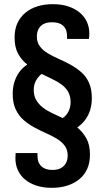

<svg xmlns="http://www.w3.org/2000/svg" viewBox="-20 -719 502 922"><path d="M228 183Q187 183 154 172Q121 161 99 142Q77 123 65.5 97.5Q54 72 54 41Q54 35 54.5 28Q55 21 55 16H160V28Q160 41 163 53Q166 65 174.5 75Q183 85 197 91Q211 97 233 97Q256 97 272 88.5Q288 80 296.5 64.5Q305 49 305 27Q305 0 290.5 -19.5Q276 -39 252.5 -53Q229 -67 201 -79.5Q173 -92 145 -107Q117 -122 93.5 -142.5Q70 -163 55.5 -193.5Q41 -224 41 -268Q41 -300 49.5 -326.5Q58 -353 73.5 -374Q89 -395 111 -409Q84 -430 67 -461Q50 -492 50 -539Q50 -578 63.5 -607.5Q77 -637 101.5 -657.5Q126 -678 159.5 -688.5Q193 -699 234 -699Q276 -699 308.5 -688Q341 -677 363.5 -658Q386 -639 397.5 -613.5Q409 -588 409 -557Q409 -551 408.5 -544Q408 -537 407 -532H302V-544Q302 -557 299 -569Q296 -581 287.5 -591Q279 -601 265 -606.5Q251 -612 229 -612Q206 -612 190 -604Q174 -596 165.5 -580.5Q157 -565 157 -543Q157 -516 171.5 -496.5Q186 -477 209.5 -463Q233 -449 261.5 -436.5Q290 -424 317.5 -409Q345 -394 369 -373.5Q393 -353 407 -322.5Q421 -292 421 -248Q421 -216 412.5 -189.5Q404 -163 388.5 -142.5Q373 -122 351 -107Q378 -85 395 -54Q412 -23 412 23Q412 62 399 91.5Q386 121 361 141.5Q336 162 302.5 172.5Q269 183 228 183ZM281 -152Q299 -164 309 -184Q319 -204 319 -228Q319 -258 307 -278.5Q295 -299 275 -313.5Q255 -328 230.5 -339.5Q206 -351 180 -364Q163 -351 152.5 -331.5Q142 -312 142 -288Q142 -258 154.5 -237.5Q167 -217 186.5 -202Q206 -187 231 -175.5Q256 -164 281 -152Z"/></svg>

Font: Archivo SemiBold Condensed
Style: Regular
Weight: 600
Width: 3
Version: Version 2.001